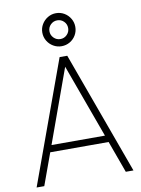

<svg xmlns="http://www.w3.org/2000/svg" viewBox="-103 -1043 815 1111"><g transform="rotate(-10 304.5 -487.0)"><path d="M305 -780Q279 -780 256.8 -793Q234.5 -806 221.2 -828.2Q208 -850.5 208 -877Q208 -903 221.2 -925.2Q234.5 -947.5 256.8 -960.8Q279 -974 305 -974Q331.5 -974 353.8 -960.8Q376 -947.5 389 -925.2Q402 -903 402 -877Q402 -850.5 389 -828.2Q376 -806 353.8 -793Q331.5 -780 305 -780ZM305 -822Q328 -822 344 -838.2Q360 -854.5 360 -877Q360 -900 344 -916Q328 -932 305 -932Q282.5 -932 266.2 -916Q250 -900 250 -877Q250 -854.5 266.2 -838.2Q282.5 -822 305 -822ZM589 0H544L476 -187H133L65 0H20L282 -720H327ZM461.5 -227 304 -659.5 147.5 -227Z"/></g></svg>

Font: Vela Sans ExtLt
Style: Regular
Weight: 200
Designer: Principal design: Mikhail Sharanda - project Manrope.
Design modification: Ravid Balaliev
Foundry: Mikhail Sharanda
Version: Version 1.001